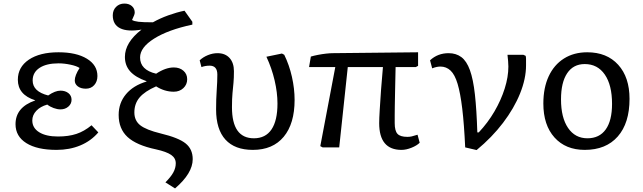

<svg xmlns="http://www.w3.org/2000/svg" viewBox="-20 -826 3606 1076"><path d="M297 14Q188 14 127.5 -24Q67 -62 67 -130Q67 -225 177 -263V-264Q80 -295 80 -379Q80 -450 141.5 -491.5Q203 -533 308 -533Q408 -533 467 -497Q526 -461 526 -400Q526 -369 508 -349Q490 -329 461 -329Q433 -329 416 -342Q399 -355 399 -375Q399 -403 426 -445Q410 -456 375 -463.5Q340 -471 308 -471Q240 -471 201.5 -445.5Q163 -420 163 -375Q163 -313 250 -291Q289 -318 319 -318Q346 -318 363.5 -304Q381 -290 381 -267Q381 -244 363 -228.5Q345 -213 319 -213Q301 -213 280.5 -220.5Q260 -228 245 -240Q206 -229 183.5 -205Q161 -181 161 -151Q161 -109 199.5 -85Q238 -61 305 -61Q364 -61 408 -75.5Q452 -90 493 -124L531 -84Q490 -36 430 -11Q370 14 297 14Z M961 230 907 196Q938 165 951.5 140Q965 115 965 89Q965 60 939 42Q913 24 854 11Q745 -12 695 -58Q645 -104 645 -182Q645 -249 686 -298Q727 -347 801 -369V-371Q739 -393 709.5 -426Q680 -459 680 -507Q680 -588 773 -660Q695 -647 653.5 -667.5Q612 -688 612 -740Q612 -769 630.5 -787.5Q649 -806 677 -806Q703 -806 719 -792Q735 -778 735 -756Q735 -750 732 -741.5Q729 -733 720 -714Q731 -707 756 -704Q781 -701 837 -701Q876 -723 923 -740Q970 -757 1014 -766L1058 -704V-688Q922 -659 843.5 -609.5Q765 -560 765 -504Q765 -434 855 -413Q908 -448 954 -448Q987 -448 1008 -429.5Q1029 -411 1029 -382Q1029 -352 1007.5 -332Q986 -312 954 -312Q902 -312 855 -342Q791 -314 762 -279.5Q733 -245 733 -196Q733 -150 766 -124Q799 -98 881 -78Q981 -54 1020.5 -22Q1060 10 1060 66Q1060 145 961 230Z M1397 14Q1296 14 1243.5 -43.5Q1191 -101 1191 -213Q1191 -271 1194.5 -320.5Q1198 -370 1198 -408Q1198 -458 1155 -458Q1130 -458 1109 -450L1099 -488Q1118 -506 1145 -517Q1172 -528 1199 -528Q1242 -528 1266.5 -501Q1291 -474 1291 -427Q1291 -389 1288.5 -362Q1286 -335 1283 -304.5Q1280 -274 1280 -225Q1280 -51 1403 -51Q1468 -51 1501.5 -100.5Q1535 -150 1535 -246Q1535 -307 1519 -375.5Q1503 -444 1473 -508L1560 -526L1573 -519Q1601 -462 1616 -395.5Q1631 -329 1631 -266Q1631 -133 1570 -59.5Q1509 14 1397 14Z M2230 14Q2105 14 2105 -136Q2105 -160 2108 -210Q2111 -260 2115.5 -323.5Q2120 -387 2126 -450H1929L1881 0H1788L1775 -7L1859 -450H1712L1722 -509Q1739 -514 1762 -518.5Q1785 -523 1807.5 -525.5Q1830 -528 1844 -528L2323 -533V-457L2310 -450H2197Q2195 -362 2194 -310.5Q2193 -259 2192.5 -230Q2192 -201 2192 -181Q2192 -161 2192 -136Q2192 -93 2207.5 -76Q2223 -59 2263 -59Q2276 -59 2287 -61.5Q2298 -64 2320 -71L2332 -26Q2316 -10 2286 2Q2256 14 2230 14Z M2651 15 2587 0Q2581 -130 2570.5 -217Q2560 -304 2544.5 -356Q2529 -408 2505 -430.5Q2481 -453 2448 -453Q2427 -453 2402 -443L2390 -488Q2433 -528 2494 -528Q2536 -528 2565.5 -506Q2595 -484 2613.5 -433Q2632 -382 2641.5 -296.5Q2651 -211 2655 -84H2663Q2714 -138 2751 -201.5Q2788 -265 2808.5 -330Q2829 -395 2829 -453Q2829 -467 2827.5 -484Q2826 -501 2824 -519H2913L2926 -513Q2928 -505 2928 -495.5Q2928 -486 2928 -460Q2928 -385 2894.5 -302Q2861 -219 2799 -137.5Q2737 -56 2651 15Z M3257 14Q3150 14 3087.5 -55.5Q3025 -125 3025 -246Q3025 -334 3055 -398.5Q3085 -463 3140.5 -498Q3196 -533 3271 -533Q3381 -533 3444.5 -463Q3508 -393 3508 -272Q3508 -136 3442 -61Q3376 14 3257 14ZM3272 -51Q3339 -51 3374.5 -100.5Q3410 -150 3410 -244Q3410 -349 3369.5 -408Q3329 -467 3257 -467Q3193 -467 3158.5 -415.5Q3124 -364 3124 -269Q3124 -167 3163.5 -109Q3203 -51 3272 -51Z"/></svg>

Font: Literata 7pt
Style: Regular
Weight: 400
Designer: Latin by Veronika Burian and Jose Scaglione. Greek by Irene Vlachou. Cyrillic by Vera Evstafieva.
Foundry: TypeTogether
Version: Version 3.002